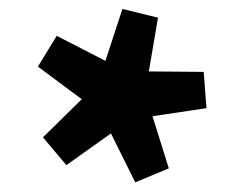

<svg xmlns="http://www.w3.org/2000/svg" viewBox="-20 -740 522 418"><path d="M347.5 -373.5 274.5 -343 221.5 -449.5 124.5 -380.5 73.5 -441 158 -524 62.5 -595 103.5 -662 209.5 -607.5 246.5 -720.5 324 -701.5 304 -584.5 423.5 -583.5 429.5 -504.5 312 -487Z"/></svg>

Font: Newsreader 6pt
Style: Bold
Weight: 700
Designer: Hugues Gentile
Foundry: Production Type
Version: Version 1.003; ttfautohint (v1.8.3)